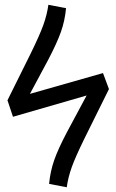

<svg xmlns="http://www.w3.org/2000/svg" viewBox="-20 -771 486 802"><path d="M410.2 -465.8 435.1 -398.9 333 -192.9Q295.4 -116.2 280 -73.5Q264.6 -30.8 258.8 11.2L185.1 -2.9Q189.9 -54.7 206.3 -101.8Q222.7 -148.9 259.8 -219.2L341.8 -372.1L34.2 -283.2L11.2 -352.1L107.9 -546.9Q145.5 -623.5 160.9 -666.3Q176.3 -709 182.1 -751L255.9 -736.8Q251 -684.6 234.6 -638.2Q218.3 -591.8 181.2 -521L105 -378.9Z"/></svg>

Font: Fira Sans Book
Style: Regular
Weight: 350
Designer: Carrois Corporate & Edenspiekermann AG
Foundry: Carrois Corporate GbR & Edenspiekermann AG
Version: Version 4.203;PS 004.203;hotconv 1.0.88;makeotf.lib2.5.64775